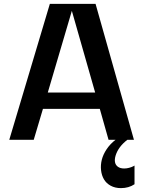

<svg xmlns="http://www.w3.org/2000/svg" viewBox="-20 -720 744 989"><path d="M540 0H539.1L494.1 -159.2H201.2L153.8 0H27.8L236.8 -700.2H472.2L669.9 0H636.2Q589.8 35.6 575.7 80.6Q563.5 121.1 586.9 138.7Q599.1 147.9 620.1 147.9Q632.3 147.9 645.5 144.3Q658.7 140.6 666 136.7L672.9 132.8V229Q643.1 249 603 249Q572.8 249 550 236.6Q527.3 224.1 515.4 203.6Q503.4 183.1 500.5 156.5Q497.6 129.9 504.4 102.8Q511.2 75.7 529.5 48.3Q547.9 21 575.2 0ZM350.1 -664.1 226.1 -243.2H470.2Z"/></svg>

Font: Fivo Sans Modern Med
Style: Regular
Weight: 450
Designer: Alexander Slobzheninov
Foundry: Alexander Slobzheninov
Version: 1.0